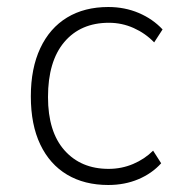

<svg xmlns="http://www.w3.org/2000/svg" viewBox="-20 -520 514 548"><path d="M289 8Q221 8 171.5 -21.5Q122 -51 95 -107.5Q68 -164 68 -245Q68 -325 95 -382.5Q122 -440 171.5 -470Q221 -500 289 -500Q336 -500 376 -483Q416 -466 444 -436L420 -399Q395 -425 361.5 -440Q328 -455 291 -455Q210 -455 163.5 -400Q117 -345 117 -243Q117 -144 164 -91Q211 -38 290 -38Q327 -38 360 -52Q393 -66 417 -90L440 -54Q414 -25 375 -8.5Q336 8 289 8Z"/></svg>

Font: Nunito Sans 7pt SemiCondensed ExtraLight
Style: Regular
Weight: 250
Width: 4
Designer: Vernon Adams
Foundry: Vernon Adams
Version: Version 3.101;gftools[0.9.27]